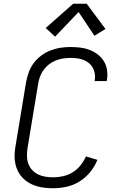

<svg xmlns="http://www.w3.org/2000/svg" viewBox="-20 -993 640 1021"><path d="M263 8Q240 8 217.5 5.5Q195 3 173.5 -3.5Q152 -10 133.5 -21Q115 -32 100.5 -47Q86 -62 76 -81.5Q66 -101 61.5 -122.5Q57 -144 57.5 -167Q58 -190 62 -213L119 -558Q124 -584 133.5 -610Q143 -636 160 -658.5Q177 -681 200 -698Q223 -715 249 -725Q275 -735 301.5 -739Q328 -743 354 -743Q380 -743 406 -740Q432 -737 455.5 -728Q479 -719 499 -704Q519 -689 532 -668Q545 -647 549 -621.5Q553 -596 549 -570Q549 -568 548.5 -566Q548 -564 547 -562H483Q483 -563 483.5 -564.5Q484 -566 484 -567Q487 -585 484 -602Q481 -619 473 -633.5Q465 -648 451.5 -658.5Q438 -669 422.5 -675Q407 -681 389.5 -683Q372 -685 354 -685Q335 -685 315.5 -682Q296 -679 277 -671.5Q258 -664 241.5 -651.5Q225 -639 212.5 -622Q200 -605 193 -586.5Q186 -568 183 -548L126 -203Q123 -183 123.5 -161.5Q124 -140 131 -121.5Q138 -103 151.5 -88.5Q165 -74 182.5 -65.5Q200 -57 221 -53.5Q242 -50 263 -50Q289 -50 315.5 -56Q342 -62 366 -76.5Q390 -91 408 -113.5Q426 -136 437 -161L498 -143Q484 -108 459.5 -78Q435 -48 403 -28Q371 -8 334.5 0Q298 8 263 8ZM273 -798 223 -844 369 -973H441L541 -839L482 -803L398 -929Z"/></svg>

Font: Iosevka Curly Light Extended
Style: Italic
Weight: 300
Width: 7
Italic angle: -9°
Monospace: yes
Designer: Belleve Invis
Foundry: Belleve Invis
Version: Version 11.1.0; ttfautohint (v1.8.3)